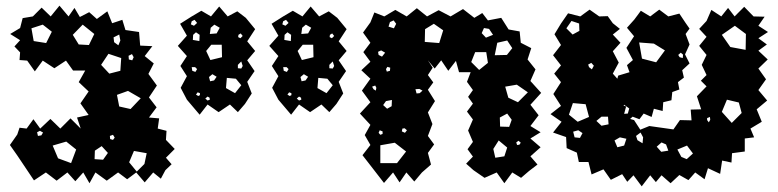

<svg xmlns="http://www.w3.org/2000/svg" viewBox="-20 -619 2749 678"><path d="M41 -70 15 -107 41 -144 49 -168 74 -165 98 -198 122 -165 158 -199 193 -165 229 -201 265 -165 252 -204 293 -213 264 -254 293 -296 258 -329 281 -370H238L213 -405L172 -378L131 -405L103 -367L76 -405L49 -407L51 -434L31 -455L51 -477L16 -499L51 -520L60 -555L96 -561L127 -592L159 -561L190 -599L222 -561L243 -591L262 -559L295 -576L322 -552L359 -579L376 -537L412 -549L423 -513L471 -506L475 -458L518 -456L491 -421L523 -395L504 -358L534 -317L506 -275L533 -240L506 -204L542 -201L537 -165L568 -157L566 -125L597 -93L566 -62L586 -39L564 -18L548 12L521 -10L491 25L461 -10L429 14L397 -10L357 19L317 -10L296 28L274 -10L246 21L218 -10L180 19L142 -10L100 18ZM313 -499 272 -532 237 -496 258 -462 294 -460ZM131 -532 91 -519 99 -474 143 -467 163 -507ZM401 -497 381 -487 383 -470 398 -459 405 -476ZM408 -414 363 -429 337 -390 366 -359 405 -369ZM446 -428 434 -422 435 -409 447 -406 452 -417ZM432 -298 393 -284 401 -243 441 -234 477 -272ZM132 -151 121 -157 111 -152 114 -139 126 -141ZM385 -133 379 -143 368 -139 369 -128 379 -125ZM249 -91 214 -119 166 -105 185 -60 231 -43ZM361 -79 339 -103 315 -87 314 -57 344 -55ZM498 -78 453 -86 436 -46 463 -13 490 -40Z M640 -267 618 -309 640 -350 617 -386 640 -421 608 -457 640 -493 616 -535 657 -561 691 -581 725 -561 754 -596 784 -561 818 -579 848 -556 881 -516 853 -473 881 -439 853 -406 879 -368 853 -330 869 -289 845 -252 820 -223 792 -250 752 -223 713 -250 685 -214ZM667 -549 657 -544 654 -533 665 -528 676 -538ZM756 -521 737 -532 724 -521 721 -499 745 -501ZM685 -496 672 -505 662 -496 661 -478 684 -474ZM830 -501 822 -496 821 -488 829 -484 837 -492ZM763 -461H726L708 -439L723 -407L764 -417ZM837 -386 832 -402 820 -390V-378L832 -377ZM676 -375 669 -382H657L659 -369L670 -365ZM745 -348 730 -357 718 -347 722 -332 736 -335ZM813 -341 781 -344 778 -308 810 -290 832 -318ZM686 -290 678 -293 672 -285 680 -280 686 -283ZM720 -274 713 -278 705 -271 713 -264 721 -267Z M963 -267 941 -309 963 -350 940 -386 963 -421 931 -457 963 -493 939 -535 980 -561 1014 -581 1048 -561 1077 -596 1107 -561 1141 -579 1171 -556 1204 -516 1176 -473 1204 -439 1176 -406 1202 -368 1176 -330 1192 -289 1168 -252 1143 -223 1115 -250 1075 -223 1036 -250 1008 -214ZM990 -549 980 -544 977 -533 988 -528 999 -538ZM1079 -521 1060 -532 1047 -521 1044 -499 1068 -501ZM1008 -496 995 -505 985 -496 984 -478 1007 -474ZM1153 -501 1145 -496 1144 -488 1152 -484 1160 -492ZM1086 -461H1049L1031 -439L1046 -407L1087 -417ZM1160 -386 1155 -402 1143 -390V-378L1155 -377ZM999 -375 992 -382H980L982 -369L993 -365ZM1068 -348 1053 -357 1041 -347 1045 -332 1059 -335ZM1136 -341 1104 -344 1101 -308 1133 -290 1155 -318ZM1009 -290 1001 -293 995 -285 1003 -280 1009 -283ZM1043 -274 1036 -278 1028 -271 1036 -264 1044 -267Z M1288 -35 1260 -71 1288 -107 1268 -142 1288 -178 1251 -218 1288 -258 1258 -299 1288 -341 1256 -371 1288 -401 1263 -435 1288 -468 1262 -504 1288 -540 1302 -575 1337 -561 1376 -584 1416 -561 1452 -590 1488 -561 1529 -583 1571 -561 1615 -587 1655 -556 1683 -573 1703 -547 1750 -556 1776 -515 1815 -508 1819 -468 1856 -449 1843 -409 1871 -374 1853 -333 1891 -291 1853 -249 1882 -212 1853 -174 1889 -152 1853 -130 1889 -99 1853 -67 1878 -38 1848 -15 1820 9 1789 -10 1761 28 1734 -10 1691 9 1652 -18 1626 -41 1650 -66 1631 -92 1650 -118 1633 -158 1650 -197 1629 -225 1650 -253 1633 -277 1650 -301 1629 -330 1642 -364H1601L1590 -404L1563 -369L1538 -406L1515 -377L1491 -406L1508 -380L1491 -354L1510 -328L1491 -302L1516 -262L1491 -222L1507 -181L1491 -139L1513 -109L1491 -79L1502 -38L1470 -10L1443 22L1415 -10L1391 25L1368 -10L1336 27ZM1370 -547 1357 -541 1352 -525 1371 -519 1379 -535ZM1512 -535 1481 -516 1480 -471 1531 -467 1545 -512ZM1707 -517 1689 -520 1681 -502 1696 -486 1721 -496ZM1789 -449 1771 -476 1736 -468 1727 -424 1770 -425ZM1326 -441 1315 -436 1317 -425 1329 -419 1340 -433ZM1697 -435H1658L1644 -400L1672 -372L1703 -397ZM1358 -380 1348 -383 1343 -375 1346 -366 1357 -369ZM1844 -293 1805 -320 1764 -313 1775 -274 1809 -258ZM1309 -309 1305 -317 1294 -313 1299 -304 1307 -299ZM1472 -299 1461 -305 1447 -304 1451 -289 1462 -290ZM1364 -266 1343 -262 1333 -248 1347 -235 1363 -244ZM1787 -196 1771 -218 1745 -204 1746 -172 1778 -171ZM1409 -166 1401 -165 1399 -155 1410 -150 1417 -159ZM1331 -155 1321 -159 1317 -150 1323 -143 1331 -146ZM1771 -98 1741 -123 1722 -93 1729 -62 1761 -67ZM1811 -122 1803 -116 1806 -107 1814 -108 1819 -115ZM1374 -115 1323 -106V-43H1382L1414 -84Z M2358 -162 2381 -195 2422 -194 2419 -232 2456 -233 2441 -279 2475 -314 2455 -334 2475 -354 2458 -390 2475 -425 2449 -457 2475 -489 2449 -517 2475 -545 2492 -584 2527 -561 2551 -591 2574 -561 2608 -595 2641 -561 2680 -560 2658 -528 2692 -506 2658 -484 2688 -462 2658 -440 2691 -409 2658 -377 2685 -339 2658 -301 2689 -264 2652 -233 2670 -189 2630 -165 2643 -134 2610 -130V-84L2565 -78L2563 -45L2530 -52L2523 -5L2480 -25L2468 14L2435 -10L2411 17L2379 -1L2348 28L2316 0L2296 24L2276 0L2246 39L2217 0L2195 23L2177 -4L2137 16L2111 -21L2069 -3L2058 -47H2024L2017 -80L1981 -96L1979 -135L1933 -151L1963 -189L1924 -216L1961 -245L1934 -287L1961 -329L1937 -359L1961 -388L1933 -424L1961 -460L1938 -498L1961 -536L1986 -572L2029 -561L2062 -585L2096 -561L2126 -562L2144 -537L2169 -517L2144 -497L2171 -468L2144 -438L2165 -398L2144 -359L2160 -341L2163 -352L2203 -364L2194 -389L2215 -407L2192 -450L2219 -491L2194 -521L2220 -550L2243 -581L2276 -561L2308 -585L2340 -561L2379 -571L2401 -538L2415 -518L2401 -499L2415 -462L2399 -427L2415 -395L2389 -371L2395 -345L2374 -329L2379 -303L2354 -294L2351 -265L2322 -258L2320 -227L2289 -235L2281 -206L2253 -218L2238 -198L2214 -207L2205 -199L2219 -195L2241 -161L2273 -174ZM2025 -536 1998 -545 1980 -519 2002 -497 2026 -510ZM2614 -499 2575 -528 2529 -496 2559 -453 2613 -443ZM2328 -441 2289 -465 2237 -469 2247 -412 2297 -399ZM2392 -426 2384 -433 2375 -425 2380 -417 2391 -414ZM2068 -397 2057 -391 2060 -382 2070 -374 2077 -387ZM2589 -257 2547 -267 2529 -224 2564 -185 2599 -220ZM2048 -251 2003 -255 1989 -214 2020 -189 2060 -206ZM2202 -236 2184 -249 2182 -246 2191 -243 2184 -217 2197 -218ZM2127 -207H2104L2086 -192L2104 -175L2129 -180ZM2487 -206 2477 -202V-195L2483 -187L2488 -196ZM2037 -149 2022 -159 2004 -154 2009 -134 2028 -132ZM2242 -151 2226 -139 2231 -124 2249 -113 2251 -134ZM2192 -129 2169 -134 2150 -123 2160 -99 2184 -105ZM2332 -109 2316 -116 2299 -101 2315 -83 2340 -87ZM2406 -105 2372 -91 2386 -65 2405 -57 2427 -77Z"/></svg>

Font: Rubik Gemstones
Style: Regular
Weight: 400
Designer: Hubert and Fischer, NaN
Foundry: Hubert and Fischer, NaN
Version: Version 2.200